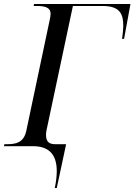

<svg xmlns="http://www.w3.org/2000/svg" viewBox="-40 -734 675 964"><path d="M-20 0H126C202 0 245 38 245 125C245 149 242 177 235 210H245L292 -10H240C213 -10 191 -16 191 -57C191 -64 192 -73 194 -82L326 -704H476C568 -704 579 -657 579 -602C579 -588 576 -561 573 -539H583L615 -714H131L129 -704H142C184 -704 214 -698 214 -664C214 -658 212 -644 210 -636L92 -77C79 -17 39 -10 -5 -10H-18Z"/></svg>

Font: Noto Serif Display
Style: Italic
Weight: 400
Italic angle: -12°
Designer: Monotype Design Team
Foundry: Monotype Imaging Inc.
Version: Version 2.009